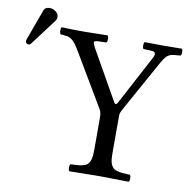

<svg xmlns="http://www.w3.org/2000/svg" viewBox="-115 -805 883 887"><g transform="rotate(10 326.5 -361.5)"><path d="M47.9 -725.1Q63.5 -725.1 76.7 -714.8Q89.8 -704.6 89.8 -689.9Q89.8 -679.2 84 -671.9L-7.8 -549.8Q-13.7 -542 -20 -542Q-25.9 -542 -30 -545.9Q-34.2 -549.8 -34.2 -555.2Q-34.2 -559.1 -32.2 -564.9L20 -708Q25.9 -725.1 47.9 -725.1ZM449.2 -122.1Q449.2 -100.6 450.4 -86.7Q451.7 -72.8 456.5 -62.3Q461.4 -51.8 467 -46.4Q472.7 -41 485.4 -37.4Q498 -33.7 510.5 -32.7Q522.9 -31.7 545.9 -30.8Q550.3 -26.4 550.3 -14.4Q550.3 -2.4 545.9 2Q446.3 0 407.2 0Q364.7 0 267.1 2Q262.7 -2.4 262.7 -14.4Q262.7 -26.4 267.1 -30.8Q290 -31.7 302.5 -32.7Q314.9 -33.7 327.6 -37.4Q340.3 -41 345.9 -46.4Q351.6 -51.8 356.4 -62.3Q361.3 -72.8 362.5 -86.7Q363.8 -100.6 363.8 -122.1V-258.8Q363.8 -266.1 363.5 -271.5Q363.3 -276.9 363 -280.8Q362.8 -284.7 361.6 -288.8Q360.4 -293 359.9 -295.2Q359.4 -297.4 356.9 -302Q354.5 -306.6 353.5 -308.6L348.6 -316.4Q344.7 -323.2 342.8 -326.2L211.9 -546.9Q197.8 -570.8 188 -584Q178.2 -596.7 168 -603Q157.7 -609.4 150.1 -610.8Q142.6 -612.3 127 -613.3Q121.1 -613.8 118.2 -613.8Q113.8 -618.2 113.3 -630.4Q112.8 -642.6 117.2 -647Q176.8 -645 219.2 -645Q252.9 -645 333 -647Q337.4 -642.6 337.4 -630.4Q337.4 -618.2 333 -613.8Q325.7 -613.3 317.4 -613Q309.1 -612.8 304.2 -612.8Q299.3 -612.8 293.7 -612.5Q288.1 -612.3 285.4 -611.6Q282.7 -610.8 279.8 -609.9Q276.9 -608.9 276.4 -606.9Q275.9 -605 275.6 -602.5Q275.4 -600.1 277.3 -596.2L281.2 -587.9Q283.2 -583.5 287.1 -576.2L413.1 -354Q418 -345.2 420.9 -342.3Q423.8 -339.4 427.2 -341.6Q430.7 -343.8 435.1 -352.1L554.2 -576.2Q559.1 -585 561.3 -591.3Q563.5 -597.7 562.3 -601.6Q561 -605.5 559.3 -607.7Q557.6 -609.9 551 -611.1Q544.4 -612.3 539.8 -612.5Q535.2 -612.8 524.4 -613Q513.7 -613.3 506.8 -613.8Q502.4 -618.2 502.4 -629.9Q502.4 -641.6 506.8 -646Q546.9 -645 598.1 -645Q651.4 -645 681.2 -646Q685.5 -641.6 685.5 -629.9Q685.5 -618.2 681.2 -613.8L666 -612.3Q656.2 -611.8 652.3 -611.3Q648.4 -610.8 641.6 -609.6Q634.8 -608.4 631.3 -606.7Q627.9 -605 622.6 -601.6Q617.2 -598.1 613.3 -593.3Q609.4 -588.4 604.5 -581.5Q599.6 -574.7 594.2 -564.9L466.3 -334Q451.7 -306.6 450.4 -302.2Q449.2 -297.9 449.2 -267.6Z"/></g></svg>

Font: Linux Libertine G
Style: Regular
Weight: 400
Designer: Philipp H. Poll
Foundry: Philipp H. Poll
Version: Version 4.7.5